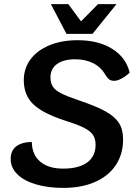

<svg xmlns="http://www.w3.org/2000/svg" viewBox="-20 -906 682 936"><path d="M32 -131Q32 -171 58.5 -192Q85 -213 135 -214Q136 -152 176 -118Q216 -84 288 -84Q364 -84 405 -114Q446 -144 446 -200Q446 -229 433.5 -248Q421 -267 389.5 -283Q358 -299 297 -318Q187 -354 141.5 -398.5Q96 -443 96 -515Q96 -573 129 -617Q162 -661 221.5 -685.5Q281 -710 359 -710Q460 -710 527.5 -667.5Q595 -625 612 -552Q595 -535 573.5 -523.5Q552 -512 537 -512Q522 -512 513.5 -518Q505 -524 493 -542Q473 -578 435 -597.5Q397 -617 347 -617Q290 -617 258 -594Q226 -571 226 -529Q226 -502 237.5 -484Q249 -466 277 -451.5Q305 -437 361 -418Q448 -389 494.5 -363Q541 -337 560.5 -305.5Q580 -274 580 -227Q580 -154 544.5 -101Q509 -48 443.5 -19Q378 10 288 10Q213 10 154.5 -7.5Q96 -25 64 -57Q32 -89 32 -131ZM228 -886H313L375 -802L458 -886H548L431 -741H304Z"/></svg>

Font: Krub SemiBold
Style: Italic
Weight: 600
Italic angle: -8°
Designer: Ekaluck Peanpanawate
Foundry: Cadson Demak Co.,Ltd.
Version: Version 1.000; ttfautohint (v1.6)